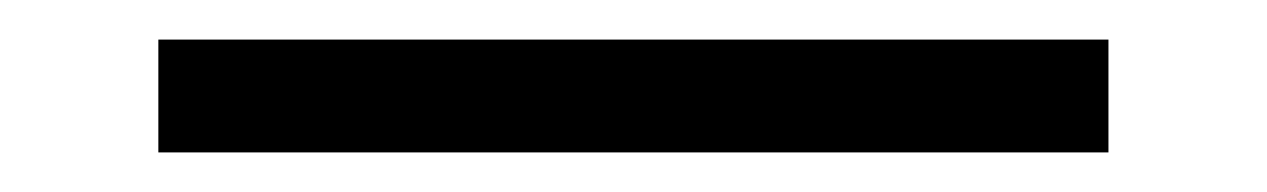

<svg xmlns="http://www.w3.org/2000/svg" viewBox="-20 5 640 97"><path d="M60 82H540V25H60Z"/></svg>

Font: JetBrains Mono ExtraLight
Style: Regular
Weight: 240
Monospace: yes
Designer: Philipp Nurullin, Konstantin Bulenkov
Foundry: JetBrains
Version: Version 2.305